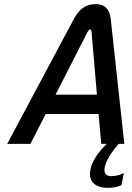

<svg xmlns="http://www.w3.org/2000/svg" viewBox="-20 -699 640 933"><path d="M339 -607 15 0H128L202 -145H459L472 0H499C457 40 428 84 420 122C407 181 439 214 507 214C527 214 549 210 570 201L582 142C562 152 540 157 520 157C494 157 483 141 489 113C496 82 520 41 557 0H584L518 -608C512 -657 488 -679 444 -679C393 -679 363 -651 339 -607ZM250 -239 405 -543C411 -553 414 -556 418 -556C423 -556 424 -551 425 -543L451 -239Z"/></svg>

Font: LT Wave Mono Medium
Style: Italic
Weight: 500
Designer: Daniel Lyons
Version: Version 2.5 (Glyphs App)